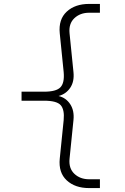

<svg xmlns="http://www.w3.org/2000/svg" viewBox="-20 -850 640 980"><path d="M435 110Q363 110 320.5 70.5Q278 31 285 -40L305 -237Q310 -290 290 -313Q270 -336 205 -336H90V-382H205Q267 -382 288.5 -404.5Q310 -427 305 -482L285 -680Q278 -751 320.5 -790.5Q363 -830 435 -830H490V-785H435Q389 -785 359.5 -757Q330 -729 335 -680L355 -482Q360 -434 338.5 -402Q317 -370 279 -360Q317 -351 338.5 -318Q360 -285 355 -237L335 -40Q330 9 359.5 37Q389 65 435 65H490V110Z"/></svg>

Font: Tiny Thin
Style: Regular
Weight: 100
Monospace: yes
Designer: Philipp Nurullin, Konstantin Bulenkov
Foundry: JetBrains
Version: Version 2.251; ttfautohint (v1.8.4.7-5d5b)